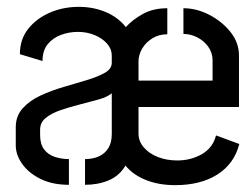

<svg xmlns="http://www.w3.org/2000/svg" viewBox="-20 -540 718 560"><path d="M491 0Q443 0 405.5 -15Q368 -30 346 -57Q328 -27 297 -14Q266 -1 228 -1V-76Q251 -76 268.5 -84Q286 -92 296 -108Q306 -124 306 -149V-268Q293 -257 268 -250Q243 -243 213.5 -235.5Q184 -228 157.5 -219Q131 -210 114 -196.5Q97 -183 97 -162V-146Q97 -120 108.5 -104.5Q120 -89 139.5 -82.5Q159 -76 181 -76V-1Q133 -1 98.5 -18Q64 -35 45 -61.5Q26 -88 26 -116V-169Q26 -202 46.5 -224.5Q67 -247 98.5 -261.5Q130 -276 166 -286.5Q202 -297 233.5 -306.5Q265 -316 285.5 -327.5Q306 -339 306 -357V-378Q306 -397 292.5 -412.5Q279 -428 256.5 -437.5Q234 -447 207 -447Q182 -447 158.5 -438.5Q135 -430 119.5 -411.5Q104 -393 104 -362L38 -382Q38 -425 62 -455.5Q86 -486 125 -503Q164 -520 210 -520Q252 -520 288 -505Q324 -490 347 -461Q367 -483 397 -499.5Q427 -516 468 -516V-440Q443 -440 424 -428Q405 -416 394.5 -398Q384 -380 384 -361V-305H600V-364Q600 -386 587.5 -403.5Q575 -421 555.5 -431Q536 -441 515 -441V-516Q553 -516 590 -497Q627 -478 652 -447Q677 -416 677 -378V-228H384V-150Q384 -128 399.5 -110Q415 -92 440.5 -82Q466 -72 497 -72Q537 -72 569 -90.5Q601 -109 610 -145L678 -120Q663 -62 614 -31Q565 0 491 0Z"/></svg>

Font: Stick No Bills Medium
Style: Regular
Weight: 500
Version: Version 2.000